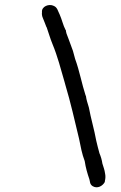

<svg xmlns="http://www.w3.org/2000/svg" viewBox="-20 -693 491 782"><path d="M151 -643C150 -636 151 -628 154 -621C159 -608 164 -597 169 -583L170 -582C178 -560 184 -537 194 -513C214 -465 228 -411 243 -359L246 -348C268 -275 284 -202 302 -128C308 -98 314 -65 325 -37C329 -10 336 14 344 37C347 46 345 57 357 65C376 77 398 65 407 48V45C410 33 410 23 408 14C406 -2 401 -13 397 -27C395 -41 391 -55 385 -69C381 -85 375 -105 372 -120C364 -165 350 -211 342 -255C337 -273 332 -285 330 -302V-303H329C313 -352 304 -404 286 -453L277 -486C271 -502 265 -519 259 -535L251 -556C249 -561 249 -566 248 -571H247C237 -590 232 -614 223 -634C216 -647 214 -663 199 -669C180 -679 148 -667 151 -643Z"/></svg>

Font: Scribbler
Style: BdIta
Weight: 700
Designer: Mew Too
Foundry: Cannot Into Space Fonts
Version: Version 1.001